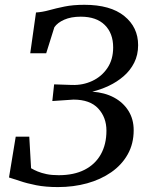

<svg xmlns="http://www.w3.org/2000/svg" viewBox="-20 -771 616 800"><path d="M221.5 8.5Q170.5 8.5 131 0.8Q91.5 -7 63.2 -16.8Q35 -26.5 17.5 -31.5L45.5 -201.5H102L109.5 -70Q121.5 -63 137 -56.5Q152.5 -50 174 -45.5Q195.5 -41 224.5 -41Q288 -41 332.2 -63.5Q376.5 -86 400 -127.8Q423.5 -169.5 423.5 -226.5Q423.5 -282 389.2 -319Q355 -356 286 -356L198 -350L205.5 -419.5L280 -417Q325.5 -415.5 364.5 -433.8Q403.5 -452 427.5 -487.5Q451.5 -523 451.5 -573.5Q451.5 -632.5 416.5 -667Q381.5 -701.5 316.5 -701.5Q276 -701.5 247.8 -689Q219.5 -676.5 206.5 -657.5L172.5 -549H106L130 -719Q156 -720.5 184.8 -728.5Q213.5 -736.5 249.2 -743.8Q285 -751 331.5 -751Q440 -751 497.8 -704.2Q555.5 -657.5 555.5 -583Q555.5 -542 539.2 -509.8Q523 -477.5 495.2 -453.5Q467.5 -429.5 433.5 -413.5Q399.5 -397.5 364.5 -389Q416 -385.5 454.8 -364.8Q493.5 -344 515.2 -309.2Q537 -274.5 537 -228.5Q537 -172 512.2 -128Q487.5 -84 443.8 -53.5Q400 -23 343 -7.2Q286 8.5 221.5 8.5Z"/></svg>

Font: Merriweather 28pt
Style: Italic
Weight: 400
Italic angle: -7.8°
Version: Version 2.101